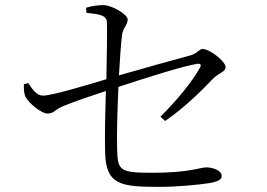

<svg xmlns="http://www.w3.org/2000/svg" viewBox="-20 -765 1040 749"><path d="M90 -441 73 -436C73 -418 73 -399 80 -387C92 -361 144 -322 164 -322C191 -322 190 -335 224 -350C269 -369 342 -393 393 -410C391 -344 388 -244 390 -171C393 -43 451 -36 603 -36C671 -36 755 -44 799 -51C826 -56 845 -63 845 -78C845 -101 809 -112 785 -112C760 -112 718 -91 576 -91C448 -91 439 -99 437 -181C435 -240 438 -336 442 -426C533 -456 692 -507 749 -516C763 -518 767 -511 759 -499C729 -446 671 -374 606 -310L624 -293C703 -347 774 -419 811 -458C835 -482 860 -484 860 -503C860 -526 798 -574 770 -574C757 -574 751 -557 723 -549C660 -532 530 -496 444 -471C448 -538 452 -597 456 -628C459 -656 478 -667 478 -689C478 -709 416 -745 384 -745C364 -745 339 -742 316 -735L317 -715C365 -710 395 -706 397 -680C399 -638 396 -539 395 -456C328 -436 184 -392 148 -392C125 -392 110 -411 90 -441Z"/></svg>

Font: Noto Serif SC Light
Style: Regular
Weight: 300
Designer: Ryoko NISHIZUKA 西塚涼子 (kana & ideographs); Frank Grießhammer (Latin, Greek & Cyrillic); Wenlong ZHANG 张文龙 (bopomofo); San
Foundry: Adobe
Version: Version 2.001;hotconv 1.1.0;makeotfexe 2.6.0